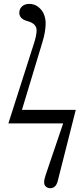

<svg xmlns="http://www.w3.org/2000/svg" viewBox="-20 -738 431 996"><path d="M23.4 -97.7 157.7 -517.6Q169.9 -556.6 169.9 -580.6Q169.9 -615.7 122.6 -628.4Q80.1 -639.6 80.1 -672.4Q80.1 -691.4 94.2 -704.6Q108.4 -717.8 131.3 -717.8Q160.2 -717.8 180.4 -700.7Q200.7 -683.6 208.7 -661.9Q216.8 -640.1 216.8 -618.2Q216.8 -574.2 200.7 -521.5L93.8 -168H373L279.3 201.7Q269.5 238.3 240.7 238.3Q227.5 238.3 218.3 230.2Q209 222.2 209 208Q209 191.9 216.8 169.9L307.6 -97.7Z"/></svg>

Font: Theano Modern
Style: Regular
Weight: 400
Designer: Alexey Kryukov
Version: Version 2.00